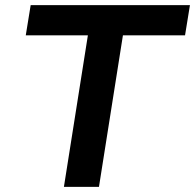

<svg xmlns="http://www.w3.org/2000/svg" viewBox="-20 -725 757 745"><path d="M228 0 321 -588H80L99 -705H717L698 -588H457L364 0Z"/></svg>

Font: Nunito Sans 7pt
Style: Bold Italic
Weight: 700
Italic angle: -9°
Version: Version 3.101;gftools[0.9.27]